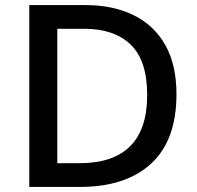

<svg xmlns="http://www.w3.org/2000/svg" viewBox="-20 -734 773 754"><path d="M673 -364Q673 -183 573.5 -91.5Q474 0 295 0H95V-714H316Q425 -714 505.5 -674Q586 -634 629.5 -556.5Q673 -479 673 -364ZM558 -361Q558 -496 493.5 -558.5Q429 -621 310 -621H205V-93H291Q558 -93 558 -361Z"/></svg>

Font: Noto Sans Javanese Medium
Style: Regular
Weight: 500
Version: Version 2.004